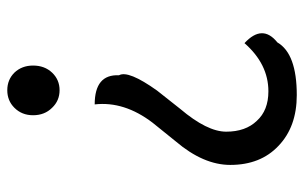

<svg xmlns="http://www.w3.org/2000/svg" viewBox="-170 -632 815 514"><g transform="rotate(90 237.0 -374.5)"><path d="M259 -221Q178 -221 181 -286Q167 -311 222 -388L271 -450Q332 -522 332 -573Q332 -625 303 -655Q275 -686 224 -686Q151 -686 95 -622Q43 -670 93 -710Q123 -762 234 -762Q319 -762 370 -713Q421 -665 421 -584Q421 -512 358 -438Q333 -407 308 -376Q250 -300 259 -221ZM174 -6Q155 -26 155 -56Q155 -87 174 -107Q193 -127 221 -127Q249 -127 268 -107Q288 -87 288 -56Q288 -26 268 -6Q249 13 221 13Q193 13 174 -6Z"/></g></svg>

Font: Swei Toothpaste CJK TC
Style: Regular
Weight: 400
Version: Version 1.0